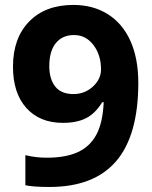

<svg xmlns="http://www.w3.org/2000/svg" viewBox="-20 -742 611 772"><path d="M536.1 -409.2Q536.1 -198.2 447.3 -94.2Q358.4 9.8 178.2 9.8Q114.7 9.8 82 2.9V-118.2Q123 -107.9 168 -107.9Q243.7 -107.9 292.5 -130.1Q341.3 -152.3 367.2 -200Q393.1 -247.6 397 -331.1H391.1Q362.8 -285.2 325.7 -266.6Q288.6 -248 232.9 -248Q139.6 -248 85.9 -307.9Q32.2 -367.7 32.2 -474.1Q32.2 -588.9 97.4 -655.5Q162.6 -722.2 274.9 -722.2Q354 -722.2 413.3 -685.1Q472.7 -647.9 504.4 -577.4Q536.1 -506.8 536.1 -409.2ZM277.8 -601.1Q231 -601.1 204.6 -568.8Q178.2 -536.6 178.2 -476.1Q178.2 -424.3 202.1 -394Q226.1 -363.8 274.9 -363.8Q320.8 -363.8 353.5 -393.8Q386.2 -423.8 386.2 -462.9Q386.2 -521 355.7 -561Q325.2 -601.1 277.8 -601.1Z"/></svg>

Font: Zoram GWebM
Style: Bold
Weight: 700
Foundry: Ascender Corporation
Version: Version 1.000